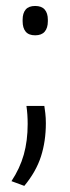

<svg xmlns="http://www.w3.org/2000/svg" viewBox="-20 -474 228 628"><path d="M125 -127.5Q126.5 -119 128.2 -103.8Q130 -88.5 130 -71Q130 -12 114 37.8Q98 87.5 59.5 134L17.5 118.5Q45 77 57.8 31.8Q70.5 -13.5 70.5 -68.5Q70.5 -84 69.5 -98.8Q68.5 -113.5 66.5 -127.5ZM95 -358.5Q74 -358.5 64 -370.5Q54 -382.5 54 -404.5V-409.5Q54 -431 64 -442.8Q74 -454.5 95 -454.5Q116 -454.5 126.2 -442.8Q136.5 -431 136.5 -409.5V-404.5Q136.5 -382.5 126.2 -370.5Q116 -358.5 95 -358.5Z"/></svg>

Font: Anek Latin Light
Style: Regular
Weight: 300
Designer: Yesha Goshar
Foundry: Ek Type
Version: Version 1.003